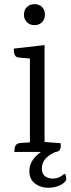

<svg xmlns="http://www.w3.org/2000/svg" viewBox="-20 -717 333 906"><path d="M190.3 -504.2V0H121.2V-440.7L68.8 -445.5Q56.9 -446.7 51.7 -454.4Q46.4 -462.2 45.8 -472Q45.2 -481.7 45.2 -487.7ZM187.1 -47.3 266 -41.3Q267 -36.3 266.8 -26.2Q266.6 -16.2 260.7 -8.1Q254.7 0 238.4 0H47.8Q48.8 -5 48.9 -14.6Q49 -24.2 55.2 -32.8Q61.5 -41.5 79.2 -42.5L121.2 -45.3ZM142.5 -598.4Q121 -598.4 107 -612.4Q93 -626.4 93 -647.9Q93 -670.2 107 -683.8Q121 -697.4 142.5 -697.4Q165 -697.4 178.5 -683.8Q192 -670.2 192 -647.9Q192 -626.4 178.5 -612.4Q165 -598.4 142.5 -598.4ZM235.7 -28.8 253.7 -4.8Q217.1 8.6 197.3 28.9Q177.5 49.3 177.5 78.1Q177.5 102.3 191.4 113.9Q205.4 125.5 227.9 125.5Q249.3 125.5 262.6 117.7Q275.9 109.9 284.7 102.9Q289.7 105.9 291.7 117Q293.7 128 291.7 134.5Q281.7 149.5 258.3 159.3Q234.9 169 208.1 169Q170.8 169 144.7 148.6Q118.6 128.2 118.6 91.6Q118.6 60.4 135.6 36.4Q152.7 12.5 179.7 -4.2Q206.7 -20.8 235.7 -28.8Z"/></svg>

Font: Karma Variable Light
Style: Regular
Weight: 300
Designer: Joana Correia
Foundry: Indian Type Foundry
Version: Version 3.000